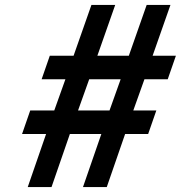

<svg xmlns="http://www.w3.org/2000/svg" viewBox="-20 -755 730 775"><path d="M102 -309H199L244 -435H148L181 -530H277L349 -735H445L373 -530H500L572 -735H668L596 -530H690L657 -435H563L518 -309H611L578 -214H485L411 0H315L389 -214H262L188 0H92L166 -214H69ZM295 -309H422L467 -435H340Z"/></svg>

Font: League Gothic Italic
Style: Regular
Weight: 400
Designer: Tyler Finck
Foundry: The League of Moveable Type
Version: Version 1.001;PS 001.001;hotconv 1.0.56;makeotf.lib2.0.21325